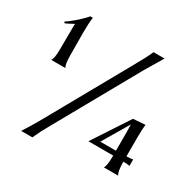

<svg xmlns="http://www.w3.org/2000/svg" viewBox="-153 -821 956 966"><g transform="rotate(30 325.5 -338.0)"><path d="M156 0H91Q117 -39 150 -97L417 -574Q453 -637 470 -676H534Q478 -582 473 -574L206 -97Q178 -49 156 0ZM43 -385Q55 -399 55 -452L56 -592L57 -602Q18 -580 8 -578L5 -586Q27 -599 58 -626.5Q89 -654 104 -673H119Q114 -640 114 -583L115 -452Q115 -428 117.5 -411.5Q120 -395 123 -390L126 -385ZM618 -339Q614 -313 614 -262V-154Q633 -154 651 -157V-120Q633 -123 614 -123V-117Q614 -93 617 -76.5Q620 -60 623 -54.5Q626 -49 627 -49H543Q554 -64 554 -117V-124H410L548 -334ZM463 -152H554V-260Q554 -290 553 -304Z"/></g></svg>

Font: Coconat
Style: Regular
Weight: 400
Designer: Sara Lavazza
Foundry: Collletttivo
Version: Version 1.000;Glyphs 3.2 (3217)